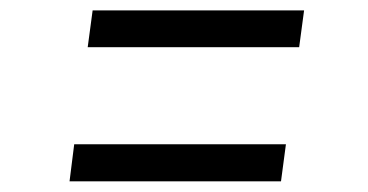

<svg xmlns="http://www.w3.org/2000/svg" viewBox="-20 -493 709 370"><path d="M158.5 -473H566L556.5 -402H149ZM123 -215H531L521.5 -143.5H114Z"/></svg>

Font: Merriweather 60pt
Style: Bold Italic
Weight: 700
Italic angle: -7.8°
Version: Version 2.101